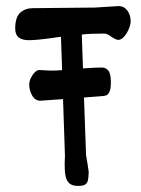

<svg xmlns="http://www.w3.org/2000/svg" viewBox="-20 -609 467 635"><path d="M412.1 -538.1Q412.1 -527.8 406 -513.2Q399.9 -498.5 390.4 -487.8Q380.9 -477.1 371.1 -477.1Q363.8 -477.1 348.6 -487.3Q341.3 -492.7 335.7 -495.4Q330.1 -498 324.7 -498Q274.4 -498 250.5 -494.6L254.4 -382.8Q297.4 -385.7 316.9 -385.7Q330.1 -385.7 338.4 -375.5Q346.7 -365.2 346.7 -337.4Q346.7 -315.4 342 -305.4Q337.4 -295.4 330.3 -293.2Q323.2 -291 310.1 -290.5L257.8 -286.6L264.6 -96.7Q271.5 -56.6 273.4 -39.6Q272.9 -20.5 270.5 -11.5Q268.1 -2.4 261 1.7Q253.9 5.9 238.3 5.9Q219.2 5.9 209.7 -2.4Q200.2 -10.7 197 -25.6Q193.8 -40.5 193.8 -65.4L194.3 -80.1Q194.8 -85 194.8 -94.2L188.5 -281.2L113.3 -275.9Q96.2 -275.9 86.4 -293Q76.7 -310.1 76.7 -329.1Q76.7 -339.8 82 -351.1Q87.4 -362.3 95.2 -369.9Q103 -377.4 108.9 -377.4Q114.3 -377.4 127 -376.5Q141.6 -375.5 150.9 -375.5Q166.5 -375.5 185.5 -377L181.6 -487.3Q170.4 -486.3 152.8 -483.4Q100.6 -476.1 75.7 -476.1Q52.7 -476.1 41.5 -485.4Q30.3 -494.6 30.3 -514.6Q30.3 -552.2 46.9 -567.1Q63.5 -582 88.9 -582L294.4 -584L372.1 -588.9Q390.1 -588.9 401.1 -574.2Q412.1 -559.6 412.1 -538.1Z"/></svg>

Font: Dekko
Style: Regular
Weight: 400
Designer: Multiple
Foundry: Sorkin Type
Version: Version 2.001